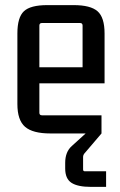

<svg xmlns="http://www.w3.org/2000/svg" viewBox="-20 -517 470 751"><path d="M395 214H336Q284 214 259.5 198Q235 182 235 142V120Q235 77 261 54L315 5H177Q108 5 78 -21Q48 -47 48 -110V-386Q48 -449 73.5 -473Q99 -497 165 -497H268Q334 -497 361.5 -473Q389 -449 389 -386V-191H134V-76Q134 -66 144 -66H377V5L313 80Q305 88 305 97V146Q305 153 312 153H395ZM144 -427Q134 -427 134 -417V-254H303V-417Q303 -427 293 -427Z"/></svg>

Font: Gemunu Libre Medium
Style: Regular
Weight: 500
Designer: Puspanada Ekanayake, Sola Matas, Pathum Egodawatta, Kosala Senevirathne
Foundry: mooniak
Version: Version 1.100